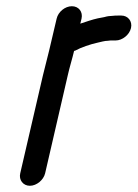

<svg xmlns="http://www.w3.org/2000/svg" viewBox="-20 -536 442 617"><path d="M162 -476 138 -374C132 -350 124 -319 118 -294L45 21C40 42 54 61 76 61C98 61 120 42 125 21L198 -295C203 -318 213 -350 218 -372C219 -373 220 -373 221 -373C241 -384 271 -394 294 -399C304 -401 316 -405 327 -405C332 -406 337 -406 342 -406H352C373 -406 396 -424 401 -446C406 -468 391 -486 370 -486H360C353 -486 347 -486 341 -485C334 -485 325 -484 315 -481L294 -477C276 -473 256 -466 238 -460L242 -476C247 -498 233 -516 211 -516C189 -516 167 -498 162 -476Z"/></svg>

Font: Electronic
Style: ExBdIt
Weight: 800
Version: Version 1.011